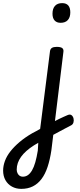

<svg xmlns="http://www.w3.org/2000/svg" viewBox="-176 -815 512 1229"><path d="M133 -17Q151 -27 168 -36Q185 -45 201 -53Q217 -61 231 -67Q245 -73 256 -78Q272 -85 281.5 -78Q291 -71 294.5 -57.5Q298 -44 294 -30.5Q290 -17 276 -11Q260 -3 242.5 6.5Q225 16 206 26Q187 36 168 46.5Q149 57 129 67ZM-40 394Q-73 394 -99.5 379.5Q-126 365 -141 338.5Q-156 312 -156 277Q-156 247 -144.5 215.5Q-133 184 -109 153.5Q-85 123 -50 93.5Q-15 64 30 38Q43 31 55.5 24.5Q68 18 81 10L144 -487Q146 -502 156.5 -508.5Q167 -515 187 -515Q212 -515 222 -507.5Q232 -500 230 -484L153 146Q144 207 128.5 253.5Q113 300 89.5 331Q66 362 34 378Q2 394 -40 394ZM-30 316Q-12 316 2.5 306Q17 296 29 275.5Q41 255 50 223.5Q59 192 66 149L69 99Q62 103 55.5 107Q49 111 42 115Q15 132 -6 150.5Q-27 169 -41 188.5Q-55 208 -62 228.5Q-69 249 -69 270Q-69 283 -64 293.5Q-59 304 -50.5 310Q-42 316 -30 316ZM212 -669Q187 -669 173.5 -684Q160 -699 160 -727Q160 -760 176 -777.5Q192 -795 222 -795Q248 -795 261 -780Q274 -765 274 -736Q274 -704 258 -686.5Q242 -669 212 -669Z"/></svg>

Font: Playwrite GB J
Style: Italic
Weight: 400
Italic angle: -7.01216°
Designer: Veronika Burian, José Scaglione
Foundry: TypeTogether
Version: Version 1.002